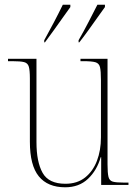

<svg xmlns="http://www.w3.org/2000/svg" viewBox="-20 -786 586 816"><path d="M257 10Q183 10 145 -36.5Q107 -83 107 -184V-452Q107 -487 102.5 -502.5Q98 -518 82.5 -522Q67 -526 32 -526H14V-536H135V-182Q135 -98 161 -51.5Q187 -5 258 -5Q308 -5 341.5 -31.5Q375 -58 392 -102.5Q409 -147 409 -202V-446Q409 -484 405 -500.5Q401 -517 385.5 -521.5Q370 -526 334 -526H322V-536H437V-87Q437 -51 441 -34.5Q445 -18 459.5 -14Q474 -10 505 -10H526V0H410V-118H408Q392 -62 354 -26Q316 10 257 10ZM168 -615Q189 -653 209.5 -692Q230 -731 247 -766H279V-756Q266 -738 247.5 -712Q229 -686 209 -658Q189 -630 171 -606H168ZM314 -615Q336 -653 356 -692Q376 -731 394 -766H426V-756Q413 -738 394.5 -712Q376 -686 356 -658Q336 -630 317 -606H314Z"/></svg>

Font: Noto Serif Display SemiCondensed Thin
Style: Regular
Weight: 100
Width: 4
Designer: Monotype Design Team
Foundry: Monotype Imaging Inc.
Version: Version 2.009